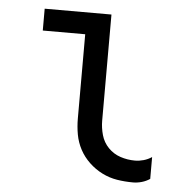

<svg xmlns="http://www.w3.org/2000/svg" viewBox="-44 -562 587 613"><g transform="rotate(5 250.0 -256.0)"><path d="M404 8Q378 8 353 4Q328 0 305 -11.5Q282 -23 263 -41Q244 -59 232 -81.5Q220 -104 215.5 -129Q211 -154 211 -180V-450H75V-520H289V-180Q289 -157 295.5 -134Q302 -111 318.5 -94Q335 -77 357.5 -69.5Q380 -62 404 -62Q418 -62 432 -66Q446 -70 458 -78V-8Q446 0 432 4Q418 8 404 8Z"/></g></svg>

Font: Iosevka
Style: Regular
Weight: 400
Monospace: yes
Designer: Belleve Invis
Foundry: Belleve Invis
Version: Version 33.2.3; ttfautohint (v1.8.4)